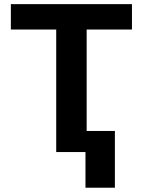

<svg xmlns="http://www.w3.org/2000/svg" viewBox="-20 -727 683 918"><path d="M31.9 -707.2H610.9V-585.8H394.3V0H248.8V-585.8H31.9ZM529.3 170.5H388.7V-100.8H529.3Z"/></svg>

Font: Pretendard Variable
Style: Regular
Weight: 400
Designer: Base glyphs from Inter by Rasmus Andersson; Hangul glyphs from Noto Sans CJK(Source Han Sans) by Jang Soo-young and Kang
Foundry: Kil Hyung-jin
Version: Version 1.100;FEAKit 1.0